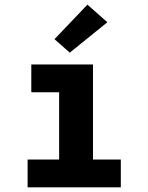

<svg xmlns="http://www.w3.org/2000/svg" viewBox="-20 -808 640 828"><path d="M99 0V-120H235V-410H115V-530H381V-120H501V0ZM281 -581 215 -639 357 -788 443 -712Z"/></svg>

Font: Iosevka Curly Slab HvEx
Style: Regular
Weight: 900
Width: 7
Monospace: yes
Designer: Belleve Invis
Foundry: Belleve Invis
Version: Version 11.1.0; ttfautohint (v1.8.3)